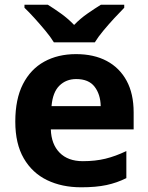

<svg xmlns="http://www.w3.org/2000/svg" viewBox="-20 -786 631 816"><path d="M303 -556Q379 -556 433.5 -527Q488 -498 518 -443Q548 -388 548 -308V-236H196Q198 -173 233.5 -137Q269 -101 332 -101Q385 -101 428 -111.5Q471 -122 517 -144V-29Q477 -9 432.5 0.5Q388 10 325 10Q243 10 180 -20.5Q117 -51 81 -113Q45 -175 45 -269Q45 -365 77.5 -428.5Q110 -492 168 -524Q226 -556 303 -556ZM304 -450Q261 -450 232.5 -422Q204 -394 199 -335H408Q407 -385 382 -417.5Q357 -450 304 -450ZM209 -606Q195 -629 172.5 -656Q150 -683 126.5 -709Q103 -735 84 -753V-766H183Q209 -750 239 -728.5Q269 -707 295 -680Q321 -707 352 -728.5Q383 -750 409 -766H508V-753Q490 -735 466 -709Q442 -683 419.5 -656Q397 -629 383 -606Z"/></svg>

Font: Noto Sans Lisu
Style: Regular
Weight: 400
Designer: Monotype Design Team. David Williams.
Foundry: Monotype Imaging Inc.
Version: Version 2.102